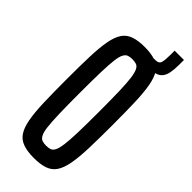

<svg xmlns="http://www.w3.org/2000/svg" viewBox="-255 -816 861 861"><g transform="rotate(45 175.0 -385.5)"><path d="M200 -642V-688H250Q272 -688 276.5 -704Q281 -720 281 -754V-779H340V-749Q340 -719 336 -698.5Q332 -678 322.5 -665.5Q313 -653 296 -647.5Q279 -642 252 -642ZM174 8Q134 8 106.5 -1.5Q79 -11 63.5 -34Q48 -57 40.5 -97.5Q33 -138 31 -198.5Q29 -259 29 -344Q29 -429 31 -489.5Q33 -550 40.5 -590.5Q48 -631 63.5 -654Q79 -677 106.5 -686.5Q134 -696 174 -696Q215 -696 242.5 -686.5Q270 -677 285.5 -654Q301 -631 308.5 -590.5Q316 -550 318 -489.5Q320 -429 320 -344Q320 -259 318 -198.5Q316 -138 308.5 -97.5Q301 -57 285.5 -34Q270 -11 243 -1.5Q216 8 174 8ZM174 -70Q189 -70 199.5 -73.5Q210 -77 217 -90.5Q224 -104 228 -133Q232 -162 233.5 -213.5Q235 -265 235 -344Q235 -423 233.5 -474.5Q232 -526 228 -555Q224 -584 217 -597.5Q210 -611 199.5 -614.5Q189 -618 174 -618Q160 -618 149.5 -614.5Q139 -611 131.5 -597.5Q124 -584 120.5 -555Q117 -526 115.5 -474.5Q114 -423 114 -344Q114 -265 115.5 -213.5Q117 -162 120.5 -133Q124 -104 131.5 -90.5Q139 -77 149.5 -73.5Q160 -70 174 -70Z"/></g></svg>

Font: Saira UltraCondensed SemiBold
Style: Regular
Weight: 600
Width: 1
Designer: Hector Gatti with collaboration of the Omnibus-Type team
Foundry: Omnibus-Type
Version: Version 1.101